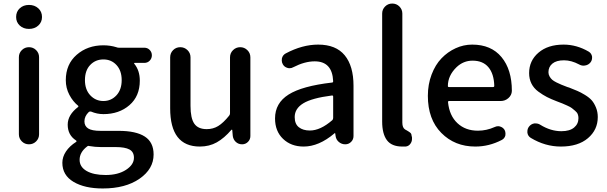

<svg xmlns="http://www.w3.org/2000/svg" viewBox="-20 -817 3438 1087"><path d="M86.9 -56.6V-493.2Q86.9 -516.6 103.5 -533.2Q120.1 -549.8 144 -549.8Q168 -549.8 184.6 -533.2Q201.2 -516.6 201.2 -493.2V-56.6Q201.2 -33.2 184.6 -16.6Q168 0 144 0Q120.1 0 103.5 -16.6Q86.9 -33.2 86.9 -56.6ZM71.3 -720.7Q71.3 -751 91.8 -770Q112.3 -789.1 144 -789.1Q175.8 -789.1 196.8 -770Q217.8 -751 217.8 -720.7Q217.8 -691.4 196.8 -672.4Q175.8 -653.3 144 -653.3Q112.3 -653.3 91.8 -672.4Q71.3 -691.4 71.3 -720.7Z M561.5 250Q459 250 396 212.4Q333 174.8 333 104.5Q333 71.3 353.5 40.5Q374 9.8 411.1 -13.7Q413.1 -14.6 413.1 -17.1Q413.1 -19.5 411.1 -21.5Q363.3 -51.8 363.3 -111.3Q363.3 -167 422.9 -211.9Q423.8 -212.9 423.8 -214.8Q423.8 -216.8 422.9 -217.8Q392.6 -242.2 372.6 -280.3Q352.5 -318.4 352.5 -363.3Q352.5 -453.1 414.1 -506.8Q475.6 -560.5 565.4 -560.5Q603.5 -560.5 638.7 -549.8Q645.5 -546.9 652.3 -546.9H796.9Q815.4 -546.9 827.6 -534.2Q839.8 -521.5 839.8 -503.9Q839.8 -486.3 827.6 -473.6Q815.4 -460.9 796.9 -460.9H742.2Q740.2 -460.9 739.3 -459Q738.3 -457 740.2 -456.1Q771.5 -418 771.5 -360.4Q771.5 -272.5 712.9 -221.7Q654.3 -170.9 565.4 -170.9Q529.3 -170.9 495.1 -185.5Q488.3 -187.5 482.4 -182.6Q458 -159.2 458 -129.9Q458 -103.5 479 -89.8Q500 -76.2 549.8 -76.2H651.4Q750 -76.2 799.8 -43.9Q849.6 -11.7 849.6 57.6Q849.6 139.6 770 194.8Q690.4 250 561.5 250ZM668.9 -363.3Q668.9 -417 639.6 -448.7Q610.4 -480.5 565.4 -480.5Q520.5 -480.5 490.7 -449.2Q460.9 -418 460.9 -363.3Q460.9 -309.6 491.2 -277.3Q521.5 -245.1 565.4 -245.1Q609.4 -245.1 639.2 -277.3Q668.9 -309.6 668.9 -363.3ZM578.1 173.8Q648.4 173.8 693.4 144.5Q738.3 115.2 738.3 76.2Q738.3 43 712.9 29.3Q687.5 15.6 634.8 15.6H551.8Q518.6 15.6 485.4 9.8Q483.4 8.8 481.4 8.8Q476.6 8.8 472.7 12.7Q430.7 44.9 430.7 87.9Q430.7 127.9 470.2 150.9Q509.8 173.8 578.1 173.8Z M1111.3 12.7Q943.4 12.7 943.4 -204.1V-492.2Q943.4 -516.6 960 -533.2Q976.6 -549.8 1000.5 -549.8Q1024.4 -549.8 1041.5 -533.2Q1058.6 -516.6 1058.6 -492.2V-217.8Q1058.6 -147.5 1080.1 -116.7Q1101.6 -85.9 1150.4 -85.9Q1186.5 -85.9 1215.3 -103.5Q1244.1 -121.1 1277.3 -162.1Q1282.2 -168 1282.2 -175.8V-492.2Q1282.2 -516.6 1299.3 -533.2Q1316.4 -549.8 1339.8 -549.8Q1363.3 -549.8 1380.4 -533.2Q1397.5 -516.6 1397.5 -492.2V-46.9Q1397.5 -27.3 1383.8 -13.7Q1370.1 0 1350.6 0Q1330.1 0 1315.4 -13.2Q1300.8 -26.4 1297.9 -46.9L1294.9 -81.1Q1293.9 -83 1292.5 -83Q1291 -83 1290 -82Q1250 -35.2 1207.5 -11.2Q1165 12.7 1111.3 12.7Z M1699.2 12.7Q1627.9 12.7 1582.5 -30.8Q1537.1 -74.2 1537.1 -146.5Q1537.1 -233.4 1613.8 -281.7Q1690.4 -330.1 1859.4 -349.6Q1866.2 -349.6 1866.2 -357.4Q1861.3 -469.7 1761.7 -469.7Q1705.1 -469.7 1640.6 -436.5Q1630.9 -430.7 1619.1 -430.7Q1613.3 -430.7 1607.4 -432.6Q1589.8 -437.5 1581.1 -453.1Q1575.2 -463.9 1575.2 -474.6Q1575.2 -481.4 1576.2 -487.3Q1581.1 -505.9 1597.7 -514.6Q1691.4 -564.5 1781.2 -564.5Q1881.8 -564.5 1931.6 -503.9Q1981.4 -443.4 1981.4 -331.1V-46.9Q1981.4 -27.3 1967.8 -13.7Q1954.1 0 1934.6 0Q1914.1 0 1898.4 -13.2Q1882.8 -26.4 1879.9 -46.9L1877.9 -61.5Q1877 -63.5 1875.5 -63.5Q1874 -63.5 1873 -61.5Q1785.2 12.7 1699.2 12.7ZM1734.4 -78.1Q1793.9 -78.1 1861.3 -136.7Q1866.2 -141.6 1866.2 -149.4V-269.5Q1866.2 -276.4 1860.4 -276.4Q1860.4 -276.4 1859.4 -276.4Q1745.1 -261.7 1696.8 -231.9Q1648.4 -202.1 1648.4 -154.3Q1648.4 -115.2 1671.9 -96.7Q1695.3 -78.1 1734.4 -78.1Z M2257.8 12.7Q2197.3 12.7 2170.4 -23.4Q2143.6 -59.6 2143.6 -128.9V-740.2Q2143.6 -763.7 2160.2 -780.3Q2176.8 -796.9 2200.7 -796.9Q2224.6 -796.9 2241.2 -780.3Q2257.8 -763.7 2257.8 -740.2V-123Q2257.8 -93.8 2273.4 -84Q2275.4 -83 2282.2 -79.1Q2289.1 -75.2 2292 -73.2Q2294.9 -71.3 2299.8 -67.9Q2304.7 -64.5 2307.1 -60.5Q2309.6 -56.6 2309.6 -51.8L2312.5 -39.1Q2312.5 -35.2 2312.5 -30.3Q2312.5 -16.6 2304.7 -4.9Q2294.9 10.7 2276.4 12.7Q2267.6 12.7 2257.8 12.7Z M2670.9 12.7Q2554.7 12.7 2478.5 -64.5Q2402.3 -141.6 2402.3 -274.4Q2402.3 -338.9 2423.3 -394.5Q2444.3 -450.2 2479.5 -486.8Q2514.6 -523.4 2559.6 -543.9Q2604.5 -564.5 2653.3 -564.5Q2760.7 -564.5 2819.3 -493.7Q2877.9 -422.9 2877.9 -302.7Q2877.9 -302.7 2877.9 -301.8Q2877 -278.3 2858.4 -261.7Q2839.8 -245.1 2814.5 -245.1H2522.5Q2515.6 -245.1 2516.6 -237.3Q2524.4 -162.1 2569.8 -119.6Q2615.2 -77.1 2685.5 -77.1Q2734.4 -77.1 2780.3 -97.7Q2790 -102.5 2799.8 -102.5Q2805.7 -102.5 2811.5 -100.6Q2828.1 -95.7 2836.9 -81.1Q2841.8 -71.3 2841.8 -60.5Q2841.8 -54.7 2840.8 -48.8Q2835.9 -32.2 2820.3 -24.4Q2749 12.7 2670.9 12.7ZM2515.6 -330.1Q2515.6 -324.2 2521.5 -324.2H2771.5Q2778.3 -324.2 2778.3 -331.1Q2778.3 -331.1 2778.3 -331.1Q2776.4 -399.4 2745.1 -436.5Q2713.9 -473.6 2655.3 -473.6Q2603.5 -473.6 2564.5 -436.5Q2515.6 -388.7 2515.6 -330.1Z M3155.3 12.7Q3066.4 12.7 2985.4 -36.1Q2968.8 -45.9 2965.8 -65.4Q2965.8 -69.3 2965.8 -73.2Q2965.8 -87.9 2974.6 -99.6Q2986.3 -115.2 3004.9 -118.2Q3008.8 -118.2 3012.7 -118.2Q3027.3 -118.2 3039.1 -110.4Q3097.7 -74.2 3158.2 -74.2Q3205.1 -74.2 3230 -94.7Q3254.9 -115.2 3254.9 -148.4Q3254.9 -160.2 3251 -170.4Q3247.1 -180.7 3235.8 -189.9Q3224.6 -199.2 3217.3 -205.1Q3210 -210.9 3190.4 -219.7Q3170.9 -228.5 3163.6 -231.4Q3156.2 -234.4 3132.8 -243.2Q3099.6 -255.9 3076.7 -267.6Q3053.7 -279.3 3027.8 -298.3Q3002 -317.4 2988.8 -343.8Q2975.6 -370.1 2975.6 -403.3Q2975.6 -473.6 3028.8 -519Q3082 -564.5 3170.9 -564.5Q3245.1 -564.5 3313.5 -524.4Q3329.1 -514.6 3332 -496.1Q3332 -493.2 3332 -489.3Q3332 -475.6 3323.2 -463.9Q3311.5 -449.2 3293 -446.3Q3289.1 -445.3 3284.2 -445.3Q3270.5 -445.3 3258.8 -452.1Q3214.8 -475.6 3172.9 -475.6Q3129.9 -475.6 3107.4 -457Q3085 -438.5 3085 -408.2Q3085 -395.5 3091.3 -384.3Q3097.7 -373 3106 -365.7Q3114.3 -358.4 3130.9 -350.1Q3147.5 -341.8 3158.7 -337.4Q3169.9 -333 3192.4 -324.2Q3198.2 -322.3 3202.1 -321.3Q3231.4 -309.6 3249 -302.2Q3266.6 -294.9 3291.5 -279.8Q3316.4 -264.6 3330.1 -249Q3343.8 -233.4 3354 -208.5Q3364.3 -183.6 3364.3 -154.3Q3364.3 -82 3308.6 -34.7Q3252.9 12.7 3155.3 12.7Z"/></svg>

Font: Gen Jyuu Gothic P Medium
Style: Regular
Weight: 500
Designer: [Source Han Sans]
Ryoko NISHIZUKA  (kana & ideographs); Paul D. Hunt (Latin, Greek & Cyrillic); Wenlong ZHANG  (bopomofo
Version: Version 1.002.20150607